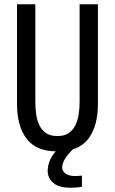

<svg xmlns="http://www.w3.org/2000/svg" viewBox="-20 -714 540 902"><path d="M245 -3Q151 -3 105.5 -61.5Q60 -120 60 -226V-694H146V-235Q146 -205 150 -176.5Q154 -148 165 -125.5Q176 -103 196 -89Q216 -75 248 -75H252Q283 -75 303 -89Q323 -103 334 -125.5Q345 -148 349.5 -176.5Q354 -205 354 -235V-694H440V-226Q440 -120 394.5 -61.5Q349 -3 255 -3ZM365 163Q353 166 338 167Q323 168 311 168Q257 168 230.5 145.5Q204 123 204 88Q204 66 214.5 39Q225 12 263 -26H326V-16Q272 35 272 74Q272 90 288.5 101.5Q305 113 331 113Q338 113 347.5 112.5Q357 112 365 111Z"/></svg>

Font: D2Coding
Style: Regular
Weight: 400
Monospace: yes
Designer: Yong-Rak Park; Jeong-Hwan Yoon; Sang-Min Lee;
Foundry: NHN Corporation
Version: Version 1.3.2; Build 20180524